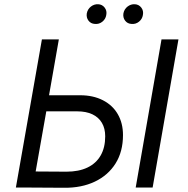

<svg xmlns="http://www.w3.org/2000/svg" viewBox="-20 -886 887 907"><path d="M134 -76 294 -75Q352 -75 393 -94.5Q434 -114 455.5 -151.5Q477 -189 477 -242Q477 -279 461.5 -305.5Q446 -332 416.5 -346Q387 -360 345 -360H189L202 -436H359Q420 -436 466 -412.5Q512 -389 536.5 -346.5Q561 -304 561 -248Q561 -170 526 -114Q491 -58 428 -28Q365 2 282 1L120 0ZM178 -700H258L205 -398L204 -390L135 0H55ZM743 -700H823L701 0H621ZM390 -823Q394 -843 409.5 -855Q425 -867 444 -866Q463 -865 474.5 -850Q486 -835 482 -815Q479 -796 463.5 -783.5Q448 -771 428 -773Q409 -774 398 -788.5Q387 -803 390 -823ZM563 -823Q567 -843 582.5 -855Q598 -867 617 -866Q636 -865 647.5 -850Q659 -835 655 -815Q652 -796 636.5 -783.5Q621 -771 601 -773Q582 -774 571 -788.5Q560 -803 563 -823Z"/></svg>

Font: Fixel Italic Variable Display Thin
Style: Italic
Weight: 100
Italic angle: -10°
Designer: AlfaBravo + MacPaw
Foundry: Kyrylo Tkachov, Marchela Mozhyna, Serhii Makarenko, Maria Weinstein, Zakhar Kryvoshyya
Version: Version 1.210;Glyphs 3.2 (3217)